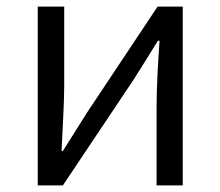

<svg xmlns="http://www.w3.org/2000/svg" viewBox="-20 -560 666 580"><path d="M94 0H170L384 -320C405 -353 436 -403 457 -437H462C457 -366 453 -294 453 -236V0H532V-540H456L243 -220C222 -187 191 -137 170 -104H166C169 -174 174 -247 174 -304V-540H94Z"/></svg>

Font: Noto Sans CJK HK DemiLight
Style: Regular
Weight: 350
Designer: Ryoko NISHIZUKA 西塚涼子 (kana, bopomofo & ideographs); Paul D. Hunt (Latin, Greek & Cyrillic); Sandoll Communications 산돌커뮤니
Foundry: Adobe
Version: Version 2.004;hotconv 1.0.118;makeotfexe 2.5.65603